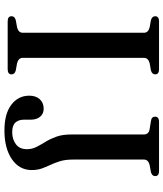

<svg xmlns="http://www.w3.org/2000/svg" viewBox="46 -786 755 888"><g transform="rotate(90 424.0 -342.5)"><path d="M248 -70Q248 -59.5 254.5 -53Q261 -46.5 272.5 -43.5L306 -37.5Q324.5 -32.5 324.5 -18Q324.5 -9.5 318.8 -4.8Q313 0 300.5 0H79Q67 0 61.2 -4.8Q55.5 -9.5 55.5 -18Q55.5 -32.5 74 -37.5L107 -43.5Q119 -46.5 125.5 -53Q132 -59.5 132 -70V-630Q132 -640.5 125.5 -647Q119 -653.5 107 -656.5L74 -662.5Q55.5 -667.5 55.5 -682.5Q55.5 -690.5 61.2 -695.2Q67 -700 79 -700H300.5Q313 -700 318.8 -695.2Q324.5 -690.5 324.5 -682.5Q324.5 -667.5 306 -662.5L272.5 -656.5Q261 -653.5 254.5 -647Q248 -640.5 248 -630ZM767 -111Q767 -54 716.8 -19.5Q666.5 15 584 15Q506.5 15 464.8 -17Q423 -49 423 -100Q423 -130 439.2 -148.2Q455.5 -166.5 483.5 -166.5Q506 -166.5 520 -150.5Q534 -134.5 534 -106.5V-75.5Q534 -50.5 547.2 -35.8Q560.5 -21 592 -21Q625 -21 647.8 -38.2Q670.5 -55.5 670.5 -88.5Q670.5 -112.5 660.2 -132.8Q650 -153 636.5 -174.8Q623 -196.5 612.8 -224.8Q602.5 -253 602.5 -293V-629.5Q602.5 -640.5 596.5 -647.5Q590.5 -654.5 578 -656.5L540.5 -662.5Q529.5 -664 524.8 -669Q520 -674 520 -682Q520 -690.5 526 -695.2Q532 -700 544 -700H771Q784 -700 789.5 -695.2Q795 -690.5 795 -682.5Q795 -667.5 776.5 -662.5L743 -656.5Q731.5 -653.5 725 -647Q718.5 -640.5 718.5 -630V-301Q718.5 -267 726 -242.5Q733.5 -218 743 -198Q752.5 -178 759.8 -157.5Q767 -137 767 -111Z"/></g></svg>

Font: Fraunces 17pt
Style: Regular
Weight: 400
Version: Version 1.000;[b76b70a41]